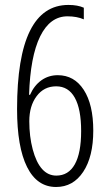

<svg xmlns="http://www.w3.org/2000/svg" viewBox="-20 -744 440 774"><path d="M212.9 -440.9Q279.3 -440.9 317.6 -381.8Q356 -322.8 356 -217.5Q356 -112.3 315.4 -51.3Q274.9 9.8 206.1 9.8Q129.4 9.8 89.1 -70.8Q48.8 -151.4 48.8 -304.2Q48.8 -724.1 255.9 -724.1Q293 -724.1 317.9 -712.9V-666Q290 -678.2 252 -678.2Q181.6 -678.2 141.8 -597.2Q102.1 -516.1 97.2 -361.8H101.1Q117.7 -399.4 146.7 -420.2Q175.8 -440.9 212.9 -440.9ZM111.8 -142.1Q140.1 -36.1 207 -36.1Q255.9 -36.1 281.5 -81.5Q307.1 -127 307.1 -215.6Q307.1 -304.2 281.5 -350.1Q255.9 -396 206.5 -396Q157.2 -396 127.7 -356.4Q98.1 -316.9 98.1 -255.4Q98.1 -193.8 111.8 -142.1Z"/></svg>

Font: Open Sans Hebrew Condensed Light
Style: Regular
Weight: 300
Width: 3
Foundry: Ascender Corporation, Yanek Iontef
Version: Version 2.001;PS 002.001;hotconv 1.0.70;makeotf.lib2.5.58329